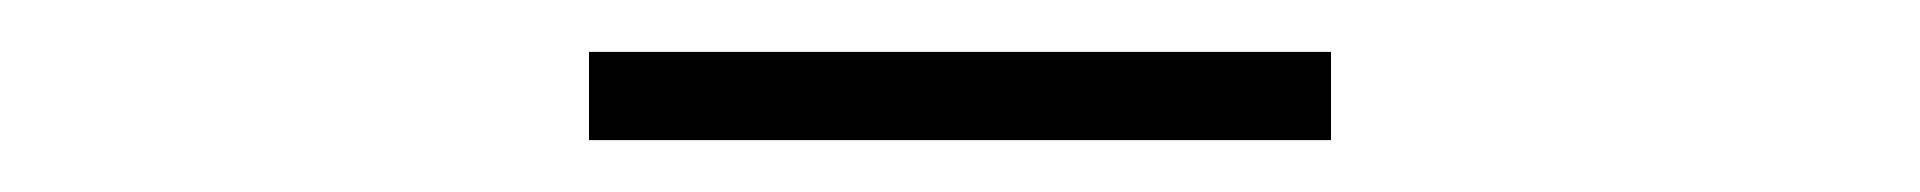

<svg xmlns="http://www.w3.org/2000/svg" viewBox="-20 -792 740 74"><path d="M207 -738V-772H493V-738Z"/></svg>

Font: Martian Mono SemiExpanded Thin
Style: Regular
Weight: 250
Monospace: yes
Version: Version 0.930